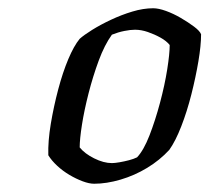

<svg xmlns="http://www.w3.org/2000/svg" viewBox="-20 -795 507 465"><path d="M208 -350Q196 -350 180 -356Q164 -362 148 -371.5Q132 -381 118.5 -393.5Q105 -406 97 -419Q96 -453 103 -495Q110 -537 121 -578.5Q132 -620 145.5 -652Q159 -684 173 -701Q183 -710 203 -722.5Q223 -735 248.5 -747Q274 -759 300.5 -767Q327 -775 351 -775Q364 -775 382 -768.5Q400 -762 418 -751.5Q436 -741 450 -730.5Q464 -720 467 -712Q467 -685 460.5 -646.5Q454 -608 443.5 -566.5Q433 -525 419 -489Q405 -453 390 -432Q367 -407 336.5 -388.5Q306 -370 272 -360Q238 -350 208 -350ZM251 -400Q258 -400 269.5 -402Q281 -404 292.5 -407Q304 -410 312 -414Q328 -431 342 -467Q356 -503 367.5 -546Q379 -589 385 -627Q391 -665 391 -686Q383 -696 368.5 -704Q354 -712 338 -717.5Q322 -723 307 -723Q296 -723 281 -720Q266 -717 251 -711Q233 -686 219 -648Q205 -610 194.5 -569Q184 -528 178.5 -493Q173 -458 173 -438Q185 -423 208 -411.5Q231 -400 251 -400Z"/></svg>

Font: Texturina 12pt ExtraLight
Style: Italic
Weight: 250
Italic angle: -11°
Designer: Guillermo Torres Carreño
Foundry: Omnibus-Type
Version: Version 1.002